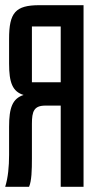

<svg xmlns="http://www.w3.org/2000/svg" viewBox="-20 -720 342 740"><path d="M15 -123C15 -78 11 -35 0 0H92C102 -23 103 -65 103 -109V-243C103 -291 111 -313 155 -313H214V0H302V-700H132C39 -700 15 -671 15 -570V-475C15 -402 28 -367 71 -354C28 -340 15 -305 15 -231ZM214 -618V-403H103V-618Z"/></svg>

Font: Queering
Style: Regular
Weight: 400
Designer: Adam Naccarato
Foundry: adamnac
Version: Version 2.000;hotconv 1.0.109;makeotfexe 2.5.65596